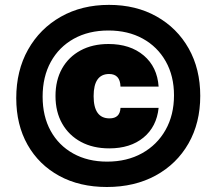

<svg xmlns="http://www.w3.org/2000/svg" viewBox="-20 -708 866 768"><path d="M781 -324.5Q781 -216.5 734 -134.2Q687 -52 602.8 -6Q518.5 40 407.5 40Q298.5 40 217 -4.5Q135.5 -49 90.2 -129Q45 -209 45 -315.5Q45 -425.5 92.2 -509.5Q139.5 -593.5 223.2 -641Q307 -688.5 416 -688.5Q524 -688.5 606.2 -642.2Q688.5 -596 734.8 -514Q781 -432 781 -324.5ZM408.5 -61.5Q488 -61.5 548.2 -95Q608.5 -128.5 642.2 -188.2Q676 -248 676 -326.5Q676 -404 643 -462.5Q610 -521 551 -553.5Q492 -586 413.5 -586Q334.5 -586 275.2 -553Q216 -520 183.2 -460.5Q150.5 -401 150.5 -321.5Q150.5 -243 182.5 -184.8Q214.5 -126.5 272.8 -94Q331 -61.5 408.5 -61.5ZM202 -324Q202 -387 228.2 -433.8Q254.5 -480.5 302.2 -506.2Q350 -532 414 -532Q500.5 -532 554.8 -486.2Q609 -440.5 614.5 -361.5H462Q460.5 -412 416.5 -412Q354.5 -412 354.5 -323.5Q354.5 -234.5 418 -234.5Q460 -234.5 462 -276.5H614.5Q606.5 -201 554 -157.8Q501.5 -114.5 417 -114.5Q352 -114.5 303.8 -140.5Q255.5 -166.5 228.8 -213.5Q202 -260.5 202 -324Z"/></svg>

Font: Overused Grotesk Black
Style: Regular
Weight: 900
Version: Version 0.004